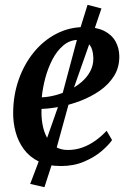

<svg xmlns="http://www.w3.org/2000/svg" viewBox="-20 -677 544 795"><path d="M444 -97Q430 -76.5 400.5 -51.2Q371 -26 328.2 -7.8Q285.5 10.5 232.5 10.5Q178.5 10.5 140.5 -8.2Q102.5 -27 79 -58.8Q55.5 -90.5 44.8 -130Q34 -169.5 34.5 -211Q35 -283.5 57.5 -347.5Q80 -411.5 120 -460.5Q160 -509.5 213.5 -537.2Q267 -565 330 -565Q379 -565 410.8 -549.2Q442.5 -533.5 458 -506Q473.5 -478.5 474 -444.5Q474.5 -398 452.2 -362.5Q430 -327 393.2 -301.5Q356.5 -276 313.2 -259.5Q270 -243 227.5 -235Q185 -227 152 -226Q150.5 -193.5 155.8 -163.2Q161 -133 173.8 -108.8Q186.5 -84.5 208.2 -70.2Q230 -56 261 -56Q292.5 -56 321 -66.2Q349.5 -76.5 374.8 -94.5Q400 -112.5 421.5 -135.5ZM305.5 -512Q270 -512 243 -489.5Q216 -467 197.2 -431Q178.5 -395 167.5 -353.5Q156.5 -312 153 -274Q180 -275 209.5 -282.8Q239 -290.5 267 -304.2Q295 -318 317.8 -337.5Q340.5 -357 353.8 -382Q367 -407 366.5 -437Q365.5 -474.5 349.5 -493.2Q333.5 -512 305.5 -512ZM164 98 105 84.5 147.5 -27.5 237.5 -284 305 -536.5 342.5 -657 400 -642 361.5 -528 272 -274 201 -16Z"/></svg>

Font: Merriweather 28pt Medium
Style: Italic
Weight: 500
Italic angle: -7.8°
Version: Version 2.101